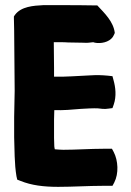

<svg xmlns="http://www.w3.org/2000/svg" viewBox="-20 -728 508 746"><path d="M34 -657C34 -640 35 -625 35 -610C35 -532 37 -452 37 -375C37 -342 35 -307 35 -273V-195C35 -173 37 -140 37 -120C38 -92 40 -67 44 -43L47 -30L60 -25C102 -8 149 -2 206 -2C262 -2 325 -6 378 -6H417L424 -19C442 -54 439 -104 422 -137L415 -150H381C332 -150 275 -146 226 -146C216 -146 206 -147 193 -148C192 -151 192 -153 191 -159C191 -166 190 -186 190 -192V-264C190 -276 191 -287 191 -300C225 -299 261 -302 295 -305C312 -306 345 -308 360 -307C371 -306 385 -303 402 -306L417 -308L422 -322C433 -354 429 -389 421 -417L417 -432L399 -434C377 -436 358 -437 327 -435C279 -433 237 -429 190 -430V-464C190 -489 189 -539 189 -563V-564H213C225 -564 237 -564 245 -563H247C267 -563 284 -562 305 -562C316 -561 328 -562 342 -564C345 -563 352 -561 357 -561C382 -559 413 -568 423 -593L426 -600C421 -644 386 -677 358 -707H348C304 -708 259 -708 213 -708H148C110 -706 62 -703 38 -670L34 -664Z"/></svg>

Font: Hussar Pisanka
Style: Blk
Weight: 700
Designer: Robert Jablonski
Foundry: Cannot Into Space Fonts
Version: Version 1.070